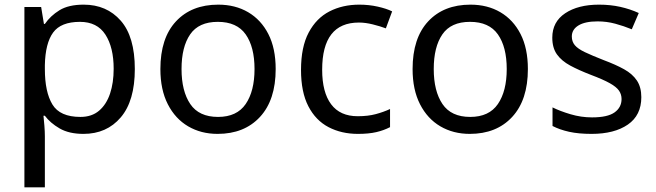

<svg xmlns="http://www.w3.org/2000/svg" viewBox="-20 -566 2824 826"><path d="M340 -546Q439 -546 499.5 -477Q560 -408 560 -269Q560 -132 499.5 -61Q439 10 339 10Q277 10 236.5 -13.5Q196 -37 173 -68H167Q169 -51 171 -25Q173 1 173 20V240H85V-536H157L169 -463H173Q197 -498 236 -522Q275 -546 340 -546ZM324 -472Q242 -472 208.5 -426Q175 -380 173 -286V-269Q173 -170 205.5 -116.5Q238 -63 326 -63Q375 -63 406.5 -90Q438 -117 453.5 -163.5Q469 -210 469 -270Q469 -362 433.5 -417Q398 -472 324 -472Z M1166 -269Q1166 -136 1098.5 -63Q1031 10 916 10Q845 10 789.5 -22.5Q734 -55 702 -117.5Q670 -180 670 -269Q670 -402 737 -474Q804 -546 919 -546Q992 -546 1047.5 -513.5Q1103 -481 1134.5 -419.5Q1166 -358 1166 -269ZM761 -269Q761 -174 798.5 -118.5Q836 -63 918 -63Q999 -63 1037 -118.5Q1075 -174 1075 -269Q1075 -364 1037 -418Q999 -472 917 -472Q835 -472 798 -418Q761 -364 761 -269Z M1520 10Q1449 10 1393.5 -19Q1338 -48 1306.5 -109Q1275 -170 1275 -265Q1275 -364 1308 -426Q1341 -488 1397.5 -517Q1454 -546 1526 -546Q1567 -546 1605 -537.5Q1643 -529 1667 -517L1640 -444Q1616 -453 1584 -461Q1552 -469 1524 -469Q1366 -469 1366 -266Q1366 -169 1404.5 -117.5Q1443 -66 1519 -66Q1563 -66 1596.5 -75Q1630 -84 1658 -97V-19Q1631 -5 1598.5 2.5Q1566 10 1520 10Z M2251 -269Q2251 -136 2183.5 -63Q2116 10 2001 10Q1930 10 1874.5 -22.5Q1819 -55 1787 -117.5Q1755 -180 1755 -269Q1755 -402 1822 -474Q1889 -546 2004 -546Q2077 -546 2132.5 -513.5Q2188 -481 2219.5 -419.5Q2251 -358 2251 -269ZM1846 -269Q1846 -174 1883.5 -118.5Q1921 -63 2003 -63Q2084 -63 2122 -118.5Q2160 -174 2160 -269Q2160 -364 2122 -418Q2084 -472 2002 -472Q1920 -472 1883 -418Q1846 -364 1846 -269Z M2739 -148Q2739 -70 2681 -30Q2623 10 2525 10Q2469 10 2428.5 1Q2388 -8 2357 -24V-104Q2389 -88 2434.5 -74.5Q2480 -61 2527 -61Q2594 -61 2624 -82.5Q2654 -104 2654 -140Q2654 -160 2643 -176Q2632 -192 2603.5 -208Q2575 -224 2522 -244Q2470 -264 2433 -284Q2396 -304 2376 -332Q2356 -360 2356 -404Q2356 -472 2411.5 -509Q2467 -546 2557 -546Q2606 -546 2648.5 -536.5Q2691 -527 2728 -510L2698 -440Q2664 -454 2627 -464Q2590 -474 2551 -474Q2497 -474 2468.5 -456.5Q2440 -439 2440 -409Q2440 -387 2453 -371.5Q2466 -356 2496.5 -341.5Q2527 -327 2578 -307Q2629 -288 2665 -268Q2701 -248 2720 -219.5Q2739 -191 2739 -148Z"/></svg>

Font: Noto Sans Old Permic
Style: Regular
Weight: 400
Designer: Monotype Design Team
Foundry: Monotype Imaging Inc.
Version: Version 2.001; ttfautohint (v1.8.4.7-5d5b)